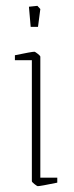

<svg xmlns="http://www.w3.org/2000/svg" viewBox="-20 -627 252 657"><path d="M89 -7V-421H31V-438Q89 -450 98 -450Q100 -450 109 -443Q118 -436 118 -433V-19H176V-2Q118 10 109 10Q107 10 98 3Q89 -4 89 -7ZM79 -604 108 -607 118 -596 110 -535H85Z"/></svg>

Font: Grenze Thin
Style: Regular
Weight: 250
Designer: Renata Polastri
Foundry: Omnibus-Type
Version: Version 1.002; ttfautohint (v1.8)